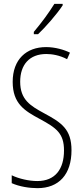

<svg xmlns="http://www.w3.org/2000/svg" viewBox="-20 -1035 434 999"><path d="M306 -1007V-1015H263C231 -964 200 -922 156 -869V-857H178C217 -894 275 -960 306 -1007ZM352 -253C352 -363 300 -397 209 -446C137 -485 85 -517 85 -610C85 -698 133 -754 221 -754C249 -754 290 -748 329 -727L344 -761C314 -776 267 -790 220 -790C117 -790 46 -726 46 -609C46 -495 109 -458 187 -416C274 -369 313 -341 313 -252C313 -156 268 -93 174 -93C131 -93 78 -105 41 -123V-82C81 -64 133 -56 175 -56C287 -56 352 -128 352 -253Z"/></svg>

Font: Noto Sans Malayalam UI ExtraCondensed ExtraLight
Style: Regular
Weight: 200
Width: 2
Designer: Jelle Bosma - Monotype Design Team
Foundry: Monotype Imaging Inc.
Version: Version 2.104